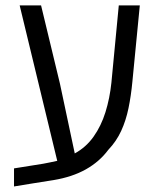

<svg xmlns="http://www.w3.org/2000/svg" viewBox="-20 -650 551 696"><path d="M30.8 25.9V-39.6L137.2 -56.6Q149.4 -59.1 162.1 -61.5Q174.8 -64 187.5 -66.9L51.3 -630.4H128.9L197.3 -346.7L251 -93.8Q292 -116.2 319.3 -154.8Q346.7 -193.4 362.3 -243.4Q377.9 -293.5 383.8 -350.1L410.6 -630.4H486.8L460 -355Q455.1 -302.7 445.8 -257.8Q436.5 -212.9 419.2 -175.3Q401.9 -137.7 372.6 -106.9Q340.8 -64 291.3 -36.1Q241.7 -8.3 173.8 2.9Q135.7 8.8 99.9 14.6Q64 20.5 30.8 25.9Z"/></svg>

Font: Open Sans SemiCondensed
Style: Regular
Weight: 400
Width: 4
Designer: Monotype Design Team
Foundry: Monotype Imaging Inc.
Version: Version 3.000